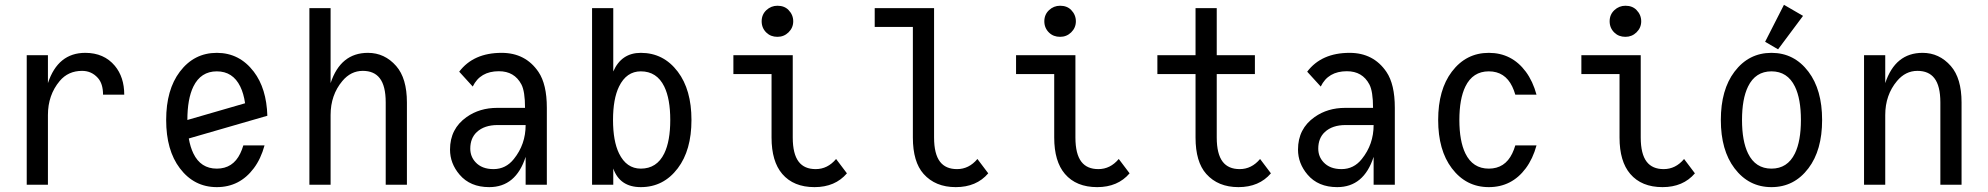

<svg xmlns="http://www.w3.org/2000/svg" viewBox="-20 -766 8243 796"><path d="M90.8 0V-537.1H178.7V-421.4Q220.2 -546.9 333.5 -546.9Q411.1 -546.9 456.1 -493.2Q495.1 -446.3 495.1 -373.5H407.2Q407.2 -418.9 385.7 -442.9Q359.4 -472.2 320.3 -472.2Q262.7 -472.2 227.5 -430.2Q178.7 -372.1 178.7 -289.1V0Z M1076.7 -163.1Q1061.5 -107.4 1032.2 -68.4Q973.6 9.8 878.9 9.8Q784.7 9.8 725.6 -68.4Q668.9 -143.1 668.9 -268.6Q668.9 -394 725.6 -468.8Q784.7 -546.9 878.9 -546.9Q972.7 -546.9 1032.2 -468.8Q1085 -399.4 1088.4 -286.1L762.7 -191.9Q769 -156.2 781.7 -129.9Q812 -66.9 878.9 -66.9Q945.8 -66.9 976.1 -129.9Q983.4 -145 988.8 -163.1ZM756.8 -268.6 996.1 -337.9Q990.2 -378.4 976.1 -407.2Q945.3 -470.2 878.9 -470.2Q812.5 -470.2 781.7 -407.2Q756.8 -356 756.8 -268.6Z M1262.7 0V-732.4H1350.6V-421.4Q1392.1 -546.9 1505.4 -546.9Q1574.7 -546.9 1622.6 -492.2Q1667 -441.4 1667 -341.3V0H1579.1V-341.3Q1579.1 -410.2 1554.2 -441.9Q1530.8 -472.2 1483.9 -472.2Q1434.6 -472.2 1399.4 -430.2Q1350.6 -372.1 1350.6 -289.1V0Z M2247.1 0H2159.2V-115.7Q2118.7 9.8 2008.3 9.8Q1929.2 9.8 1885.3 -42Q1845.7 -88.4 1845.7 -146Q1845.7 -232.4 1914.6 -280.8Q1968.3 -318.8 2041.5 -318.8H2156.7Q2156.7 -387.2 2141.6 -416Q2112.8 -470.7 2048.3 -470.7Q1970.7 -470.7 1939.9 -407.2L1883.8 -468.8Q1942.9 -546.9 2059.6 -546.9Q2158.7 -546.9 2212.4 -467.8Q2247.1 -416.5 2247.1 -319.3ZM2159.2 -247.6Q2102.5 -247.6 2043 -247.6Q1988.3 -247.6 1957 -218.8Q1929.7 -193.4 1929.7 -149.9Q1929.7 -117.2 1951.2 -93.8Q1977.5 -64.9 2025.9 -64.9Q2077.1 -64.9 2110.4 -106.9Q2159.2 -167.5 2159.2 -247.6Z M2636.7 -66.9Q2703.1 -66.9 2733.9 -129.9Q2758.8 -181.2 2758.8 -268.6Q2758.8 -356 2733.9 -407.2Q2703.1 -470.2 2636.7 -470.2Q2577.1 -470.2 2546.4 -407.2Q2521.5 -356 2521.5 -268.6Q2521.5 -181.2 2546.4 -129.9Q2577.1 -66.9 2636.7 -66.9ZM2434.6 0V-732.4H2522.5V-469.7Q2556.2 -546.9 2636.7 -546.9Q2731 -546.9 2790 -468.8Q2846.7 -394 2846.7 -268.6Q2846.7 -143.1 2790 -68.4Q2731 9.8 2636.7 9.8Q2549.8 9.8 2522.5 -67.4V0Z M3203.1 -742.2Q3231.9 -742.2 3249 -724.6Q3268.6 -704.6 3268.6 -677.7Q3268.6 -650.9 3249 -631.8Q3230 -613.3 3203.1 -613.3Q3175.3 -613.3 3157.2 -630.9Q3137.7 -649.9 3137.7 -677.7Q3137.7 -705.6 3157.2 -723.9Q3176.8 -742.2 3203.1 -742.2ZM3491.2 -47.4Q3442.4 9.8 3356.9 9.8Q3270 9.8 3223.1 -44.9Q3178.7 -96.7 3178.7 -195.8V-459H3020.5V-537.1H3266.6V-195.8Q3266.6 -127.4 3291.5 -95.2Q3314.9 -64.9 3361.8 -64.9Q3411.1 -64.9 3446.3 -106.9Z M4077.1 -47.4Q4028.3 9.8 3942.4 9.8Q3857.9 9.8 3809.1 -44.9Q3764.6 -94.7 3764.6 -195.8V-654.3H3606.4V-732.4H3852.5V-195.8Q3852.5 -127.4 3877.4 -95.2Q3900.9 -64.9 3947.8 -64.9Q3997.1 -64.9 4032.2 -106.9Q4032.2 -106.9 4077.1 -47.4Z M4375 -742.2Q4403.8 -742.2 4420.9 -724.6Q4440.4 -704.6 4440.4 -677.7Q4440.4 -650.9 4420.9 -631.8Q4401.9 -613.3 4375 -613.3Q4347.2 -613.3 4329.1 -630.9Q4309.6 -649.9 4309.6 -677.7Q4309.6 -705.6 4329.1 -723.9Q4348.6 -742.2 4375 -742.2ZM4663.1 -47.4Q4614.3 9.8 4528.8 9.8Q4441.9 9.8 4395 -44.9Q4350.6 -96.7 4350.6 -195.8V-459H4192.4V-537.1H4438.5V-195.8Q4438.5 -127.4 4463.4 -95.2Q4486.8 -64.9 4533.7 -64.9Q4583 -64.9 4618.2 -106.9Z M5114.3 9.8Q5029.8 9.8 4981 -44.9Q4936.5 -94.7 4936.5 -195.8V-459H4778.3V-537.1H4936.5V-732.4H5024.4V-537.1H5182.6V-459H5024.4V-195.8Q5024.4 -127.4 5049.3 -95.2Q5072.8 -64.9 5119.6 -64.9Q5168.9 -64.9 5204.1 -106.9L5249 -47.4Q5200.2 9.8 5114.3 9.8Z M5762.7 0H5674.8V-115.7Q5634.3 9.8 5523.9 9.8Q5444.8 9.8 5400.9 -42Q5361.3 -88.4 5361.3 -146Q5361.3 -232.4 5430.2 -280.8Q5483.9 -318.8 5557.1 -318.8H5672.4Q5672.4 -387.2 5657.2 -416Q5628.4 -470.7 5564 -470.7Q5486.3 -470.7 5455.6 -407.2L5399.4 -468.8Q5458.5 -546.9 5575.2 -546.9Q5674.3 -546.9 5728 -467.8Q5762.7 -416.5 5762.7 -319.3ZM5674.8 -247.6Q5618.2 -247.6 5558.6 -247.6Q5503.9 -247.6 5472.7 -218.8Q5445.3 -193.4 5445.3 -149.9Q5445.3 -117.2 5466.8 -93.8Q5493.2 -64.9 5541.5 -64.9Q5592.8 -64.9 5626 -106.9Q5674.8 -167.5 5674.8 -247.6Z M6350.1 -163.1Q6335 -107.9 6305.7 -68.4Q6247.6 9.8 6152.3 9.8Q6058.1 9.8 5999 -68.4Q5942.4 -143.1 5942.4 -268.6Q5942.4 -394 5999 -468.8Q6058.1 -546.9 6152.3 -546.9Q6247.6 -546.9 6305.7 -468.8Q6335 -429.2 6350.1 -373.5Q6350.1 -373.5 6262.2 -373.5Q6256.8 -392.1 6249.5 -407.2Q6219.2 -470.2 6152.3 -470.2Q6085.9 -470.2 6055.2 -407.2Q6030.3 -356 6030.3 -268.6Q6030.3 -181.2 6055.2 -129.9Q6085.9 -66.9 6152.3 -66.9Q6219.2 -66.9 6249.5 -129.9Q6256.8 -145 6262.2 -163.1Z M6718.8 -742.2Q6747.6 -742.2 6764.6 -724.6Q6784.2 -704.6 6784.2 -677.7Q6784.2 -650.9 6764.6 -631.8Q6745.6 -613.3 6718.8 -613.3Q6690.9 -613.3 6672.9 -630.9Q6653.3 -649.9 6653.3 -677.7Q6653.3 -705.6 6672.9 -723.9Q6692.4 -742.2 6718.8 -742.2ZM7006.8 -47.4Q6958 9.8 6872.6 9.8Q6785.6 9.8 6738.8 -44.9Q6694.3 -96.7 6694.3 -195.8V-459H6536.1V-537.1H6782.2V-195.8Q6782.2 -127.4 6807.1 -95.2Q6830.6 -64.9 6877.4 -64.9Q6926.8 -64.9 6961.9 -106.9Z M7421.4 -129.9Q7446.3 -181.2 7446.3 -268.6Q7446.3 -356 7421.4 -407.2Q7390.6 -470.2 7324.2 -470.2Q7257.8 -470.2 7227.1 -407.2Q7202.1 -356 7202.1 -268.6Q7202.1 -181.2 7227.1 -129.9Q7257.8 -66.9 7324.2 -66.9Q7390.6 -66.9 7421.4 -129.9ZM7170.9 -68.4Q7114.3 -143.1 7114.3 -268.6Q7114.3 -394 7170.9 -468.8Q7230 -546.9 7324.2 -546.9Q7418.5 -546.9 7477.5 -468.8Q7534.2 -394 7534.2 -268.6Q7534.2 -143.1 7477.5 -68.4Q7418.5 9.8 7324.2 9.8Q7230 9.8 7170.9 -68.4ZM7376 -746.1 7455.1 -700.2 7351.6 -561.5 7297.9 -592.8Z M7708 0V-537.1H7795.9V-421.4Q7837.4 -546.9 7950.7 -546.9Q8020 -546.9 8067.9 -492.2Q8112.3 -441.4 8112.3 -341.3V0H8024.4V-341.3Q8024.4 -410.2 7999.5 -441.9Q7976.1 -472.2 7929.2 -472.2Q7879.9 -472.2 7844.7 -430.2Q7795.9 -372.1 7795.9 -289.1V0Z"/></svg>

Font: Consola Mono
Style: Book
Weight: 400
Monospace: yes
Designer: Wojciech Kalinowski "wmk69" (wmk69@o2.pl)
Foundry: Wojciech Kalinowski "wmk69" (wmk69@o2.pl)
Version: Version 2.1.0